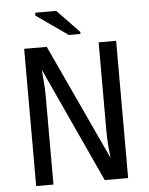

<svg xmlns="http://www.w3.org/2000/svg" viewBox="-57 -872 713 918"><g transform="rotate(-5 300.0 -413.0)"><path d="M408.2 0 154.3 -551.8Q162.1 -467.8 162.1 -427.7V0H79.1V-658.7H187.5L445.3 -103Q436.5 -173.3 436.5 -236.8V-658.7H520.5V0ZM297.9 -706.1 146.5 -812V-826.2H247.6L353.5 -715.8V-706.1Z"/></g></svg>

Font: Liberation Mono
Style: Regular
Weight: 400
Monospace: yes
Designer: Steve Matteson
Foundry: Ascender Corporation
Version: Version 2.1.5